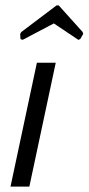

<svg xmlns="http://www.w3.org/2000/svg" viewBox="-20 -693 329 713"><path d="M198 -673 287 -574 289 -567 278 -548 271 -545 180 -606 64 -545 56 -548 55 -567 59 -574 190 -673ZM89 0H19L117 -460H187Z"/></svg>

Font: Quattrocento Sans
Style: Italic
Weight: 400
Designer: Pablo Impallari
Foundry: Pablo Impallari, Igino Marini, Brenda Gallo
Version: Version 2.000